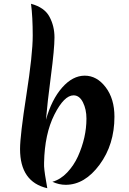

<svg xmlns="http://www.w3.org/2000/svg" viewBox="-20 -977 681 1015"><path d="M223 -344Q253 -451 308.5 -514Q364 -577 428 -577Q492 -577 538.5 -516Q585 -455 585 -360Q585 -213 506.5 -106.5Q428 0 327 0Q292 0 257 -16Q300 -28 335 -65Q370 -102 392 -150Q437 -250 437 -350Q437 -399 418.5 -436Q400 -473 369 -473Q319 -473 267.5 -371Q216 -269 213 -117V-98Q215 -63 230 18Q86 -15 86 -189Q86 -260 119.5 -475Q153 -690 153 -789Q153 -888 144 -957Q215 -938 241.5 -888.5Q268 -839 268 -779Q268 -719 249 -574.5Q230 -430 223 -344Z"/></svg>

Font: Merienda One
Style: Regular
Weight: 400
Designer: Eduardo Rodriguez Tunni
Foundry: Eduardo Rodriguez Tunni
Version: Version 1.001